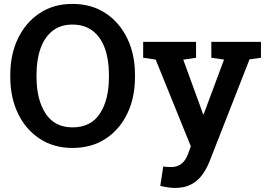

<svg xmlns="http://www.w3.org/2000/svg" viewBox="-20 -741 1354 975"><path d="M348.1 10.3Q252.9 10.3 181.9 -36.4Q110.8 -83 71.5 -164.3Q32.2 -245.6 32.2 -350.1V-360.8Q32.2 -464.8 71.5 -546.1Q110.8 -627.4 181.6 -674.3Q252.4 -721.2 347.7 -721.2Q444.3 -721.2 515.6 -674.3Q586.9 -627.4 626.2 -546.1Q665.5 -464.8 665.5 -360.8V-350.1Q665.5 -245.6 626.5 -164.3Q587.4 -83 516.1 -36.4Q444.8 10.3 348.1 10.3ZM348.1 -94.2Q441.9 -94.2 487.5 -164.6Q533.2 -234.9 533.2 -350.1V-361.8Q533.2 -437.5 512.7 -494.9Q492.2 -552.2 450.9 -584.2Q409.7 -616.2 347.7 -616.2Q287.1 -616.2 246.6 -584.2Q206.1 -552.2 185.8 -494.9Q165.5 -437.5 165.5 -361.8V-350.1Q165.5 -235.4 211.4 -164.8Q257.3 -94.2 348.1 -94.2ZM867.7 213.4Q851.1 213.4 830.8 210.2Q810.5 207 793.9 202.6L809.1 104Q817.4 106 829.6 106.7Q841.8 107.4 849.1 107.4Q911.1 107.4 935.1 40L949.2 2.4L770.5 -438.5L707 -447.8V-528.3H975.6V-447.8L910.6 -438L998 -198.2L1011.2 -160.6H1014.2L1117.7 -438.5L1053.2 -447.8V-528.3H1305.2V-447.8L1247.1 -439.5L1043.9 79.1Q1029.3 116.2 1007.1 146.7Q984.9 177.2 950.9 195.3Q917 213.4 867.7 213.4Z"/></svg>

Font: Roboto Slab SemiBold
Style: Regular
Weight: 600
Designer: Google
Version: Version 2.001; ttfautohint (v1.8.3)